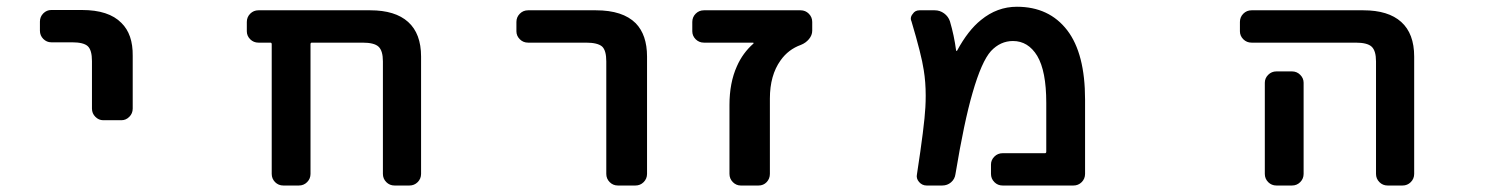

<svg xmlns="http://www.w3.org/2000/svg" viewBox="-20 -579 4540 580"><path d="M292 -215.8Q278.3 -215.8 268.1 -226.1Q257.8 -236.3 257.8 -251V-394.5Q257.8 -427.7 245.1 -439.5Q232.4 -451.2 197.3 -451.2H134.8Q121.1 -451.2 110.8 -461.4Q100.6 -471.7 100.6 -486.3V-513.7Q100.6 -528.3 110.8 -538.6Q121.1 -548.8 134.8 -548.8H227.5Q308.6 -548.8 346.7 -509.8Q381.8 -475.6 380.9 -410.2V-251Q380.9 -236.3 370.6 -226.1Q360.4 -215.8 346.7 -215.8Z M1171.9 -18.6Q1157.2 -18.6 1147 -28.8Q1136.7 -39.1 1136.7 -53.7V-393.6Q1136.7 -425.8 1123.5 -438Q1110.4 -450.2 1075.2 -450.2H921.9Q918 -450.2 918 -445.3V-53.7Q918 -39.1 907.7 -28.8Q897.5 -18.6 882.8 -18.6H835.9Q821.3 -18.6 811 -28.8Q800.8 -39.1 800.8 -53.7V-445.3Q800.8 -450.2 796.9 -450.2H760.7Q746.1 -450.2 735.8 -460.4Q725.6 -470.7 725.6 -484.4V-512.7Q725.6 -527.3 735.8 -537.6Q746.1 -547.9 760.7 -547.9H1098.6Q1173.8 -547.9 1212.9 -512.7Q1252 -477.5 1252 -408.2V-53.7Q1252 -39.1 1241.7 -28.8Q1231.4 -18.6 1216.8 -18.6Z M1846.7 -18.6Q1832 -18.6 1821.8 -28.8Q1811.5 -39.1 1811.5 -53.7V-393.6Q1811.5 -426.8 1798.8 -438.5Q1785.2 -450.2 1750 -450.2H1575.2Q1560.5 -450.2 1550.3 -460.4Q1540 -470.7 1540 -484.4V-512.7Q1540 -527.3 1550.3 -537.6Q1560.5 -547.9 1575.2 -547.9H1780.3Q1861.3 -547.9 1900.4 -508.8Q1934.6 -473.6 1934.6 -408.2V-53.7Q1934.6 -39.1 1924.3 -28.8Q1914.1 -18.6 1899.4 -18.6Z M2217.8 -18.6Q2204.1 -18.6 2193.8 -28.8Q2183.6 -39.1 2183.6 -53.7V-261.7Q2183.6 -329.1 2206.1 -378.9Q2223.6 -418.9 2255.9 -447.3Q2256.8 -448.2 2256.3 -449.2Q2255.9 -450.2 2254.9 -450.2H2106.4Q2091.8 -450.2 2081.5 -460.4Q2071.3 -470.7 2071.3 -484.4V-512.7Q2071.3 -527.3 2081.5 -537.6Q2091.8 -547.9 2106.4 -547.9H2398.4Q2413.1 -547.9 2423.3 -537.6Q2433.6 -527.3 2433.6 -512.7V-486.3Q2433.6 -472.7 2423.8 -460.9Q2414.1 -449.2 2399.4 -443.4Q2361.3 -429.7 2337.9 -396.5Q2305.7 -351.6 2305.7 -281.2V-53.7Q2305.7 -39.1 2295.9 -28.8Q2286.1 -18.6 2271.5 -18.6Z M3008.8 -18.6Q2994.1 -18.6 2983.9 -28.8Q2973.6 -39.1 2973.6 -53.7V-82Q2973.6 -95.7 2983.9 -106Q2994.1 -116.2 3008.8 -116.2H3136.7Q3140.6 -116.2 3140.6 -121.1V-268.6Q3140.6 -364.3 3113.3 -410.2Q3085.9 -455.1 3040 -455.1Q3002 -455.1 2973.6 -424.8Q2945.3 -393.6 2918 -298.8Q2892.6 -211.9 2866.2 -52.7Q2864.3 -38.1 2853 -28.3Q2841.8 -18.6 2826.2 -18.6H2779.3Q2765.6 -18.6 2756.3 -29.3Q2747.1 -40 2750 -52.7Q2772.5 -199.2 2775.4 -254.9Q2776.4 -272.5 2776.4 -290Q2776.4 -331.1 2770.5 -367.2Q2763.7 -413.1 2733.4 -514.6Q2731.4 -518.6 2731.4 -522.5Q2731.4 -530.3 2737.3 -537.1Q2744.1 -547.9 2757.8 -547.9H2803.7Q2819.3 -547.9 2832 -538.6Q2844.7 -529.3 2849.6 -514.6Q2862.3 -471.7 2868.2 -426.8Q2868.2 -425.8 2869.1 -425.3Q2870.1 -424.8 2871.1 -425.8Q2904.3 -487.3 2943.4 -518.6Q2992.2 -558.6 3051.8 -558.6Q3149.4 -558.6 3204.1 -487.3Q3257.8 -417 3257.8 -278.3V-53.7Q3257.8 -39.1 3247.6 -28.8Q3237.3 -18.6 3222.7 -18.6Z M4171.9 -18.6Q4157.2 -18.6 4147 -28.8Q4136.7 -39.1 4136.7 -53.7V-393.6Q4136.7 -425.8 4123.5 -438Q4110.4 -450.2 4075.2 -450.2H3760.7Q3746.1 -450.2 3735.8 -460.4Q3725.6 -470.7 3725.6 -484.4V-512.7Q3725.6 -527.3 3735.8 -537.6Q3746.1 -547.9 3760.7 -547.9H4098.6Q4173.8 -547.9 4212.9 -512.7Q4252 -477.5 4252 -408.2V-53.7Q4252 -39.1 4241.7 -28.8Q4231.4 -18.6 4216.8 -18.6ZM3835.9 -18.6Q3821.3 -18.6 3811 -28.8Q3800.8 -39.1 3800.8 -53.7V-329.1Q3800.8 -342.8 3811 -353Q3821.3 -363.3 3835.9 -363.3H3882.8Q3897.5 -363.3 3907.7 -353Q3918 -342.8 3918 -329.1V-53.7Q3918 -39.1 3907.7 -28.8Q3897.5 -18.6 3882.8 -18.6Z"/></svg>

Font: Rounded-L Mgen+ 1m medium
Style: Regular
Weight: 500
Designer: [Source Han Sans]
Ryoko NISHIZUKA  (kana & ideographs); Paul D. Hunt (Latin, Greek & Cyrillic); Wenlong ZHANG  (bopomofo
Version: Version 1.059.20150602